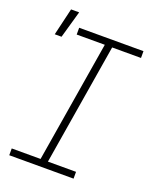

<svg xmlns="http://www.w3.org/2000/svg" viewBox="-149 -896 798 982"><g transform="rotate(20 250.0 -404.5)"><path d="M30 -661 65 -809H109L67 -661ZM23 0V-37H180L289 -698H136V-735H486V-698H329L220 -37H373V0Z"/></g></svg>

Font: Iosevka SS18 Extralight
Style: Italic
Weight: 200
Italic angle: -9°
Monospace: yes
Designer: Belleve Invis
Foundry: Belleve Invis
Version: Version 25.1.1; ttfautohint (v1.8.4)